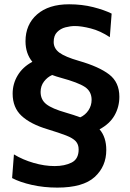

<svg xmlns="http://www.w3.org/2000/svg" viewBox="-20 -747 608 896"><path d="M247.5 128.5Q185 128.5 129.2 116Q73.5 103.5 36.5 84L45 -26.5Q86 -1.5 136.8 13.2Q187.5 28 235 28Q282 28 314.5 11.5Q347 -5 347 -49.5Q347 -73 333.5 -87.8Q320 -102.5 288.5 -114.8Q257 -127 203 -143.5Q122.5 -167.5 80.8 -206.2Q39 -245 39 -310Q39 -356 62.5 -395.2Q86 -434.5 131 -458.5Q99 -497.5 99 -554.5Q99 -632.5 153 -679.8Q207 -727 302.5 -727Q362.5 -727 414.8 -713.8Q467 -700.5 501 -683.5L492.5 -573.5Q448 -603 404 -614.2Q360 -625.5 329.5 -625.5Q308.5 -625.5 285.5 -619.5Q262.5 -613.5 246.5 -597.2Q230.5 -581 230.5 -551Q230.5 -521 257.2 -501.2Q284 -481.5 348 -463Q442 -436 489.5 -399.5Q537 -363 537 -295.5Q537 -248 514.5 -208.5Q492 -169 444.5 -143.5Q476 -107 476 -47Q476 29.5 421.8 79Q367.5 128.5 247.5 128.5ZM287 -221.5Q306 -216 322.8 -210.5Q339.5 -205 354.5 -199.5Q378.5 -210.5 393 -232.5Q407.5 -254.5 407.5 -281Q407.5 -320.5 376.2 -341.2Q345 -362 264 -384Q242 -390 223.5 -397Q201.5 -387.5 185.5 -366.8Q169.5 -346 169.5 -318Q169.5 -281.5 196.5 -260.5Q223.5 -239.5 287 -221.5Z"/></svg>

Font: Heraclito SemiBold
Style: Regular
Weight: 600
Designer: Kostas Bartsokas (font) & Cristiano Sobral (main changes)
Foundry: Kostas Bartsokas (font) & Cristiano Sobral (main changes)
Version: Version 1.00;July 8, 2020;FontCreator 13.0.0.2655 64-bit